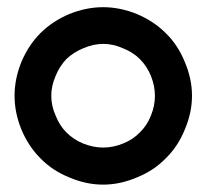

<svg xmlns="http://www.w3.org/2000/svg" viewBox="-20 -500 560 521"><path d="M429.7 -70.3Q397.5 -37.1 351.6 -18.6Q305.7 1 259.8 1Q213.9 1 168 -18.6Q122.1 -37.1 89.8 -70.3Q57.6 -102.5 38.1 -148.4Q19.5 -194.3 19.5 -240.2Q19.5 -286.1 38.1 -332Q57.6 -377.9 89.8 -410.2Q122.1 -442.4 168 -461.9Q213.9 -480.5 259.8 -480.5Q305.7 -480.5 351.6 -461.9Q397.5 -442.4 429.7 -410.2Q462.9 -377.9 481.4 -332Q501 -286.1 501 -240.2Q501 -194.3 481.4 -148.4Q462.9 -102.5 429.7 -70.3ZM400.4 -240.2Q400.4 -266.6 389.6 -293.9Q378.9 -320.3 359.4 -339.8Q340.8 -358.4 313.5 -369.1Q287.1 -380.9 259.8 -380.9Q233.4 -380.9 206.1 -369.1Q179.7 -358.4 160.2 -339.8Q141.6 -320.3 130.9 -293.9Q119.1 -266.6 119.1 -240.2Q119.1 -212.9 130.9 -186.5Q141.6 -159.2 160.2 -140.6Q179.7 -121.1 206.1 -110.4Q233.4 -99.6 259.8 -99.6Q287.1 -99.6 313.5 -110.4Q340.8 -121.1 359.4 -140.6Q378.9 -159.2 389.6 -186.5Q400.4 -212.9 400.4 -240.2Z"/></svg>

Font: Alibu-Mazigh Belqasem 1
Style: Bold
Weight: 400
Designer: Mazigh Mubarik Belqasem
Version: Version 1.0